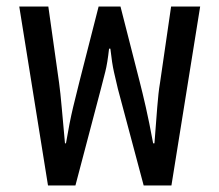

<svg xmlns="http://www.w3.org/2000/svg" viewBox="-20 -568 672 588"><path d="M127 0 39 -548H128L161 -314Q165 -285 169 -239Q173 -193 179 -129H182Q193 -194 204 -240Q215 -286 223 -317L282 -548H349L408 -317Q416 -286 426.5 -240Q437 -194 449 -129H453Q458 -193 461.5 -239Q465 -285 470 -314L504 -548H593L505 0H420L341 -296Q335 -321 329 -347.5Q323 -374 318 -419H314Q309 -374 302.5 -348.5Q296 -323 289 -296L211 0Z"/></svg>

Font: Noto Sans Thai SemCond
Style: Regular
Weight: 400
Width: 4
Designer: Monotype Design Team
Foundry: Monotype Imaging Inc.
Version: Version 2.002; ttfautohint (v1.8.4.7-5d5b)